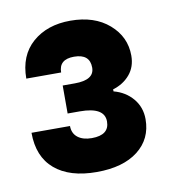

<svg xmlns="http://www.w3.org/2000/svg" viewBox="-55 -970 453 501"><g transform="rotate(-10 171.0 -719.5)"><path d="M163.1 -920.4Q226.6 -920.4 265.4 -886.7Q304.2 -853 304.2 -803.2Q304.2 -773.4 287.1 -753.2Q270 -732.9 242.2 -724.6V-719.2Q273.4 -710.9 292.7 -688Q312 -665 312 -633.3Q312 -581.1 272.5 -550.3Q232.9 -519.5 163.1 -519.5Q91.3 -519.5 52 -553Q12.7 -586.4 12.7 -649.9H114.7Q114.7 -630.4 128.4 -619.6Q142.1 -608.9 165.5 -608.9Q211.9 -608.9 211.9 -645Q211.9 -683.1 146.5 -683.1H114.3V-757.3H146.5Q198.2 -757.3 198.2 -790Q198.2 -826.2 156.2 -826.2Q116.2 -826.2 116.2 -791.5H23.9Q23.9 -852.5 62.7 -886.5Q101.6 -920.4 163.1 -920.4Z"/></g></svg>

Font: Estedad-FD Black
Style: Regular
Weight: 900
Designer: Amin Abedi
Version: Version 7.3